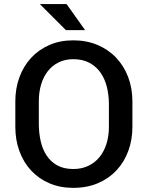

<svg xmlns="http://www.w3.org/2000/svg" viewBox="-20 -921 732 952"><path d="M402 -771.5H307L177.5 -901H310ZM343.5 10.5Q278 10.5 225 -12.2Q172 -35 134.5 -75.2Q97 -115.5 76.5 -171Q56 -226.5 56 -292V-418.5Q56 -482.5 76.2 -537.8Q96.5 -593 134 -633.8Q171.5 -674.5 224.5 -697.8Q277.5 -721 343.5 -721Q409.5 -721 463.8 -698Q518 -675 556.2 -634.5Q594.5 -594 615.5 -538.8Q636.5 -483.5 636.5 -418.5V-292Q636.5 -228 616.2 -172.8Q596 -117.5 558 -76.8Q520 -36 465.8 -12.8Q411.5 10.5 343.5 10.5ZM343.5 -83Q385.5 -83 418.2 -98.8Q451 -114.5 473.5 -142.2Q496 -170 508 -208.2Q520 -246.5 520 -292V-403.5Q520 -449 510 -489.5Q500 -530 478.5 -560.8Q457 -591.5 423.5 -609.5Q390 -627.5 343.5 -627.5Q303 -627.5 271 -611.8Q239 -596 217.2 -568.2Q195.5 -540.5 184 -502.5Q172.5 -464.5 172.5 -419.5V-308Q172.5 -263 181.5 -222.2Q190.5 -181.5 210.8 -150.5Q231 -119.5 263.5 -101.2Q296 -83 343.5 -83Z"/></svg>

Font: Roberto Sans Medium
Style: Regular
Weight: 500
Designer: Google (font) & Cristiano Sobral (main changes)
Version: Version 1.000;October 12, 2021;FontCreator 14.0.0.2814 64-bi